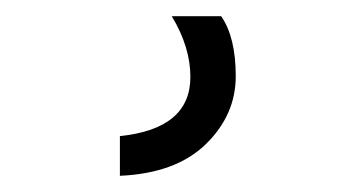

<svg xmlns="http://www.w3.org/2000/svg" viewBox="-20 31 440 237"><path d="M253 51Q271 77 271 125Q271 173 234 209Q197 245 128 248V199Q215 190 215 126Q215 89 192 51Z"/></svg>

Font: Hind Colombo Light
Style: Regular
Weight: 300
Designer: Jyotish Sonowal, Aditi Pimprikar
Foundry: Indian Type Foundry
Version: Version 1.000;PS 1.0;hotconv 1.0.86;makeotf.lib2.5.63406; tt